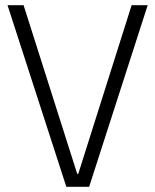

<svg xmlns="http://www.w3.org/2000/svg" viewBox="-20 -720 599 741"><path d="M9 -700H71L278 -49H282L488 -700H550L324 1H236Z"/></svg>

Font: Pathway Extreme 8pt Thin
Style: Regular
Weight: 100
Designer: Eduardo Rodriguez Tunni
Foundry: Eduardo Rodriguez Tunni
Version: Version 1.000